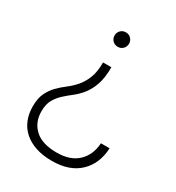

<svg xmlns="http://www.w3.org/2000/svg" viewBox="-172 -611 844 921"><g transform="rotate(30 250.0 -150.0)"><path d="M278 -326Q278 -267 264.5 -228.5Q251 -190 230 -164Q209 -138 185.5 -120Q162 -102 141 -82.6Q120 -63.1 106.5 -38.6Q93 -14.1 93 24.9Q93 84.9 133.5 122.4Q174 159.9 255 159.9Q330 159.9 371.5 120.4Q413 80.9 417 14.9H465Q461 101.9 406.5 153.9Q352 205.9 255 205.9Q204 205.9 165 192.9Q126 179.9 99 155.9Q72.1 131.9 58.6 98.4Q45.1 64.9 45.1 24.9Q45.1 -20.1 59.1 -49.1Q73.1 -78.1 93.5 -99Q114 -120 138.5 -138.5Q163 -157 183.5 -180.5Q204 -204 218 -238.5Q232 -273 232 -326ZM255 -506Q272 -506 283.5 -494.5Q295 -483 295 -466Q295 -449 283.5 -437.5Q272 -426 255 -426Q238 -426 226.5 -437.5Q215 -449 215 -466Q215 -483 226.5 -494.5Q238 -506 255 -506Z"/></g></svg>

Font: Retni Sans Light
Style: Regular
Weight: 300
Designer: Vitaly Kuzmin
Foundry: ParaType Ltd.
Version: Version 1.00;March 2, 2019;FontCreator 11.5.0.2425 64-bit; t